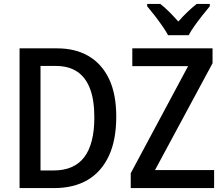

<svg xmlns="http://www.w3.org/2000/svg" viewBox="-20 -961 1141 981"><path d="M574 -365Q574 -245 536 -164Q498 -83 427.5 -41.5Q357 0 256 0H80V-714H271Q366 -714 433.5 -674Q501 -634 537.5 -557Q574 -480 574 -365ZM462 -361Q462 -451 439.5 -509Q417 -567 373.5 -595.5Q330 -624 266 -624H187V-90H253Q359 -90 410.5 -158Q462 -226 462 -361ZM1074 0H648V-76L941 -623H656V-714H1066V-638L772 -92H1074ZM1052 -929Q1036 -910 1015 -883.5Q994 -857 975 -830.5Q956 -804 944 -781H839Q827 -803 808.5 -829.5Q790 -856 769.5 -882.5Q749 -909 732 -929V-941H799Q821 -924 844.5 -900.5Q868 -877 891 -851Q916 -879 938.5 -900.5Q961 -922 985 -941H1052Z"/></svg>

Font: Noto Sans Display SemiCondensed Medium
Style: Regular
Weight: 500
Width: 4
Designer: Monotype Design Team
Foundry: Monotype Imaging Inc.
Version: Version 2.003